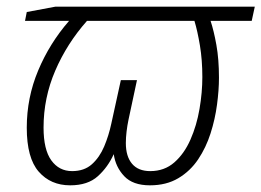

<svg xmlns="http://www.w3.org/2000/svg" viewBox="-20 -551 791 581"><path d="M192.4 9.8Q133.3 9.8 97.2 -31.5Q61 -72.8 61 -164.6Q61 -255.4 95.5 -337.6Q129.9 -419.9 189 -487.8H55.7L61 -514.6L147.5 -530.8H751L741.7 -487.8H617.2Q627 -458.5 634.8 -415Q642.6 -371.6 642.6 -315.9Q642.6 -278.3 636.7 -234.4Q630.9 -190.4 617.2 -147.5Q603.5 -104.5 579.6 -68.8Q555.7 -33.2 519.5 -11.7Q483.4 9.8 433.6 9.8Q381.8 9.8 355.7 -18.1Q329.6 -45.9 324.2 -84.5Q306.6 -45.4 276.1 -17.8Q245.6 9.8 192.4 9.8ZM198.2 -33.2Q234.9 -33.2 258.1 -54Q281.2 -74.7 295.2 -107.7Q309.1 -140.6 316.9 -177.2L345.7 -308.6H394.5L368.7 -188Q365.2 -171.4 363 -152.8Q360.8 -134.3 360.8 -118.2Q360.8 -77.6 379.6 -55.4Q398.4 -33.2 434.6 -33.2Q477.5 -33.2 507.6 -59.6Q537.6 -85.9 556.4 -128.7Q575.2 -171.4 583.7 -221.2Q592.3 -271 592.3 -317.9Q592.3 -369.1 585 -413.3Q577.6 -457.5 568.4 -487.8H243.2Q182.6 -419.4 147.2 -337.2Q111.8 -254.9 111.8 -165Q111.8 -98.1 135.3 -65.7Q158.7 -33.2 198.2 -33.2Z"/></svg>

Font: Open Sans Light
Style: Italic
Weight: 300
Italic angle: -12°
Designer: Monotype Design Team
Foundry: Monotype Imaging Inc.
Version: Version 3.003; ttfautohint (v1.8.4)